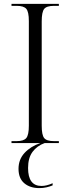

<svg xmlns="http://www.w3.org/2000/svg" viewBox="-20 -734 362 985"><path d="M39 0V-10H66Q102 -10 115 -26Q128 -42 128 -89V-626Q128 -673 115 -688.5Q102 -704 66 -704H39V-714H282V-704H257Q219 -704 206.5 -688Q194 -672 194 -624V-89Q194 -42 206.5 -26Q219 -10 257 -10H282V0ZM182 231Q134 231 104.5 206Q75 181 75 132Q75 84 106 50.5Q137 17 187 0H209Q170 14 147 45Q124 76 124 128Q124 220 193 220Q219 220 250 206V217Q236 223 218.5 227Q201 231 182 231Z"/></svg>

Font: Noto Serif Display SemiCondensed Light
Style: Regular
Weight: 300
Width: 4
Designer: Monotype Design Team
Foundry: Monotype Imaging Inc.
Version: Version 2.009